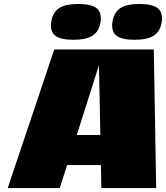

<svg xmlns="http://www.w3.org/2000/svg" viewBox="-20 -950 838 970"><path d="M493 0H492L490 -116H319L282 0H19L254 -700H757L769 0ZM480 -621 368 -268H487ZM488 -839Q481 -792 448.5 -770.5Q416 -749 350 -749Q285 -749 258.5 -770.5Q232 -792 239 -839Q246 -887 278 -908.5Q310 -930 375.5 -930Q441 -930 468 -908.5Q495 -887 488 -839ZM797 -839Q790 -792 757.5 -770.5Q725 -749 659 -749Q594 -749 567.5 -770.5Q541 -792 548 -839Q555 -887 587 -908.5Q619 -930 684.5 -930Q750 -930 777 -908.5Q804 -887 797 -839Z"/></svg>

Font: Fivo Sans Modern ExtBlk
Style: Regular
Weight: 900
Designer: Alexander Slobzheninov
Foundry: Alexander Slobzheninov
Version: 1.0